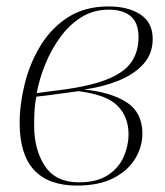

<svg xmlns="http://www.w3.org/2000/svg" viewBox="-20 -566 512 596"><path d="M219 10Q41 10 41 -184Q41 -242 56.5 -305Q72 -368 105 -423Q138 -478 190.5 -512Q243 -546 317 -546Q378 -546 416 -521Q454 -496 454 -445Q454 -399 425 -367Q396 -335 347.5 -315.5Q299 -296 241 -288Q324 -280 373 -248.5Q422 -217 422 -151Q422 -111 400 -74Q378 -37 333 -13.5Q288 10 219 10ZM139 -283Q247 -295 305.5 -317Q364 -339 387 -372Q410 -405 410 -450Q410 -495 386 -515.5Q362 -536 317 -536Q270 -536 232.5 -512.5Q195 -489 167 -450.5Q139 -412 120.5 -366.5Q102 -321 94 -277ZM225 0Q281 0 315 -22.5Q349 -45 364 -79.5Q379 -114 379 -149Q379 -203 345 -237.5Q311 -272 224 -283Q199 -280 161 -274.5Q123 -269 93 -266Q89 -249 87.5 -228Q86 -207 86 -176Q86 -101 119.5 -50.5Q153 0 225 0Z"/></svg>

Font: Noto Serif Display ExtraLight
Style: Italic
Weight: 200
Italic angle: -12°
Designer: Monotype Design Team
Foundry: Monotype Imaging Inc.
Version: Version 2.009